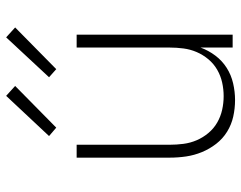

<svg xmlns="http://www.w3.org/2000/svg" viewBox="-102 -694 803 640"><g transform="rotate(-90 300.0 -373.5)"><path d="M287 8Q259 8 232 2Q205 -4 181.5 -18.5Q158 -33 141 -55Q124 -77 113.5 -102.5Q103 -128 99 -155Q95 -182 95 -210V-520H138V-210Q138 -187 141 -164Q144 -141 153 -120Q162 -99 177 -81Q192 -63 212 -51.5Q232 -40 254.5 -35Q277 -30 300 -30Q323 -30 345.5 -35Q368 -40 388 -51.5Q408 -63 423 -81Q438 -99 447 -120Q456 -141 459 -164Q462 -187 462 -210V-520H505V0H462V-107Q452 -80 435 -57.5Q418 -35 394.5 -20Q371 -5 343 1.5Q315 8 287 8ZM390 -588 363 -612 496 -755 529 -725ZM195 -588 167 -612 301 -755 334 -725Z"/></g></svg>

Font: Iosevka Aile Extralight
Style: Regular
Weight: 200
Designer: Belleve Invis
Foundry: Belleve Invis
Version: Version 31.1.0; ttfautohint (v1.8.4)